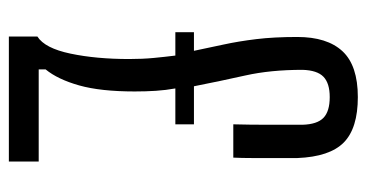

<svg xmlns="http://www.w3.org/2000/svg" viewBox="-222 -626 847 444"><g transform="rotate(90 202.0 -403.5)"><path d="M64 0V-66Q91 -83 103.5 -142.5Q116 -202 116 -278Q116 -309 113.5 -335Q111 -361 108 -385H54V-428H97Q90 -462 82.5 -496.5Q75 -531 70 -572Q65 -613 65 -667Q65 -736 98 -771.5Q131 -807 204 -807Q276 -807 309 -774.5Q342 -742 345 -667Q345 -648 345 -620.5Q345 -593 345 -565.5Q345 -538 344 -519H267Q268 -556 268 -599Q268 -642 268 -679Q267 -713 252 -727.5Q237 -742 204 -742Q172 -742 157 -727.5Q142 -713 141 -679Q141 -605 154 -547Q167 -489 179 -428H267V-385H184Q188 -363 189.5 -340Q191 -317 191 -291Q191 -212 177 -162.5Q163 -113 140 -85V-69H353V0Z"/></g></svg>

Font: Big Shoulders Display Medium
Style: Regular
Weight: 500
Designer: Patric King
Foundry: XO Type Co
Version: Version 1.000; ttfautohint (v1.8.2)